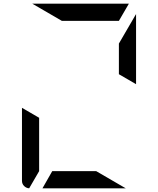

<svg xmlns="http://www.w3.org/2000/svg" viewBox="-20 -1020 856 1040"><path d="M717 -564 624 -618V-784L717 -944ZM315 -907 155 -1000H676H678L624 -907ZM661 0H210L263 -93H501ZM138 0Q122 -1 110.5 -12.5Q99 -24 99 -41V-436L192 -382V-93Z"/></svg>

Font: DSEG7 Modern Mini
Style: Regular
Weight: 400
Designer: Keshikan(Twitter:@keshinomi_88pro)
Version: Version 0.46